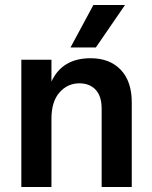

<svg xmlns="http://www.w3.org/2000/svg" viewBox="-20 -745 605 765"><path d="M478 -725 362 -556H261L352 -725ZM185 -507V-420Q228 -513 341 -513Q417 -513 461 -467Q505 -421 505 -337V0H385V-312Q385 -362 361 -387.5Q337 -413 296 -413Q249 -413 217 -376.5Q185 -340 185 -272V0H65V-507Z"/></svg>

Font: Hind Semibold
Style: Regular
Weight: 600
Designer: Manushi Parikh, Satya Rajpurohit
Foundry: Indian Type Foundry
Version: Version 1.201;PS 1.0;hotconv 1.0.78;makeotf.lib2.5.61930; tt